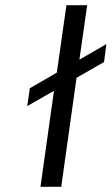

<svg xmlns="http://www.w3.org/2000/svg" viewBox="-20 -720 430 740"><path d="M84 -310 85 -311 95 -380 199 -440 236 -700H316L286 -490L390 -550L381 -481L275 -420L216 0H136L188 -370L85 -311V-310Z"/></svg>

Font: Fivo Sans Modern
Style: Italic
Weight: 400
Designer: Alexander Slobzheninov
Foundry: Alexander Slobzheninov
Version: 1.0